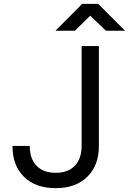

<svg xmlns="http://www.w3.org/2000/svg" viewBox="-20 -970 671 1000"><path d="M270 10Q165 10 105 -49Q45 -108 45 -210H135Q135 -143 170.5 -106.5Q206 -70 270 -70Q334 -70 369.5 -106.5Q405 -143 405 -210V-730H495V-210Q495 -108 434.5 -49Q374 10 270 10ZM269 -810 408 -950H491L631 -810H532L450 -888L370 -810Z"/></svg>

Font: JetBrainsMonoNL NFM
Style: Regular
Weight: 400
Monospace: yes
Designer: Philipp Nurullin, Konstantin Bulenkov
Foundry: JetBrains
Version: Version 2.304; ttfautohint (v1.8.4.7-5d5b);Nerd Fonts 3.3.0